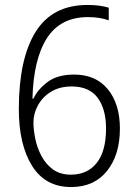

<svg xmlns="http://www.w3.org/2000/svg" viewBox="-20 -744 553 775"><path d="M56 -304Q56 -506 123.5 -615Q191 -724 333 -724Q383 -724 419 -713V-662Q382 -675 335 -675Q224 -675 169.5 -590Q115 -505 111 -346H115Q132 -383 172 -413Q212 -443 279 -443Q367 -443 415.5 -383.5Q464 -324 464 -225Q464 -119 412 -54Q360 11 267 11Q163 11 109.5 -74.5Q56 -160 56 -304ZM266 -39Q333 -39 370.5 -86.5Q408 -134 408 -225Q408 -304 374 -349.5Q340 -395 269 -395Q221 -395 186.5 -374Q152 -353 133.5 -319.5Q115 -286 115 -250Q115 -220 122.5 -183.5Q130 -147 147.5 -114Q165 -81 194 -60Q223 -39 266 -39Z"/></svg>

Font: Noto Sans Thai Looped SemiCondensed Light
Style: Regular
Weight: 300
Width: 4
Designer: Sasikarn Vongin, Ben Mitchell
Foundry: The Fontpad Ltd
Version: Version 1.001; ttfautohint (v1.8.4.7-5d5b)